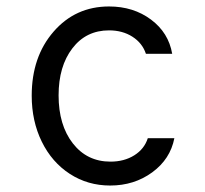

<svg xmlns="http://www.w3.org/2000/svg" viewBox="-20 -570 640 600"><path d="M441.9 -138.2H524.9Q512.2 -72.8 455.8 -31.5Q399.4 9.8 324.2 9.8Q254.4 9.8 198.2 -26.6Q142.1 -63 110.6 -127.2Q79.1 -191.4 79.1 -271Q79.1 -392.6 147.5 -471.2Q215.8 -549.8 320.8 -549.8Q397 -549.8 451.9 -508.8Q506.8 -467.8 518.1 -401.9H436Q424.8 -435.5 393.8 -455.3Q362.8 -475.1 320.8 -475.1Q249 -475.1 206.1 -418.9Q163.1 -362.8 163.1 -272Q163.1 -179.2 207.5 -122.1Q252 -64.9 325.2 -64.9Q368.2 -64.9 399.7 -84.7Q431.2 -104.5 441.9 -138.2Z"/></svg>

Font: CommitMono
Style: Regular
Weight: 400
Monospace: yes
Designer: Eigil Nikolajsen
Foundry: Eigil Nikolajsen
Version: Version 1.143